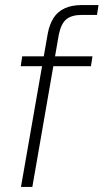

<svg xmlns="http://www.w3.org/2000/svg" viewBox="-20 -740 410 760"><path d="M63 0 169 -607Q176 -644 192 -669Q208 -694 236 -707Q264 -720 304 -720H370L364 -681H305Q264 -681 243 -664Q222 -647 213 -604L108 0ZM62 -478 68 -517H346L340 -478Z"/></svg>

Font: DM Sans 11pt ExtraLight
Style: Italic
Weight: 250
Italic angle: -10°
Version: Version 4.004;gftools[0.9.30]